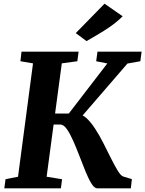

<svg xmlns="http://www.w3.org/2000/svg" viewBox="-20 -1024 790 1044"><path d="M508.5 0Q493.5 0 477.8 -25Q462 -50 445.8 -89.8Q429.5 -129.5 412.8 -173.5Q396 -217.5 378.5 -257.2Q361 -297 343.5 -322Q326 -347 307.5 -347H237L245 -406.5H354L563.5 -679L503 -691L510 -743H750L743 -691L673 -678.5L388 -348.5L401 -402.5Q413.5 -403.5 425.2 -398.5Q437 -393.5 449 -382.8Q461 -372 472.8 -357.8Q484.5 -343.5 496 -326Q519.5 -290.5 541.2 -247.5Q563 -204.5 583 -164.2Q603 -124 620 -96.2Q637 -68.5 650.5 -64L697 -50L691.5 0ZM3.5 0 10 -49.5 78 -63 159.5 -679.5 91 -691 97 -743H407.5L400.5 -691L316 -679.5L233.5 -63L317.5 -49.5L311 0ZM450.5 -800.5 392 -844 548.5 -1004 647 -935.5Q615 -904 579.2 -879.2Q543.5 -854.5 510 -835.2Q476.5 -816 450.5 -800.5Z"/></svg>

Font: Merriweather ExtraBold
Style: Italic
Weight: 800
Italic angle: -7.8°
Version: Version 2.101